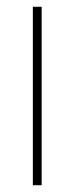

<svg xmlns="http://www.w3.org/2000/svg" viewBox="-20 -547 220 567"><path d="M103 0H77V-527H103Z"/></svg>

Font: Noto Sans Bengali Condensed Thin
Style: Regular
Weight: 100
Width: 3
Designer: Joana Ranito - Universal Thirst; Jelle Bosma - Monotype Design Team
Foundry: Universal Thirst ehf.
Version: Version 3.000; ttfautohint (v1.8.4.7-5d5b)